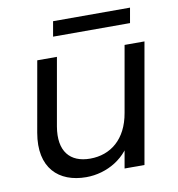

<svg xmlns="http://www.w3.org/2000/svg" viewBox="-81 -782 801 865"><g transform="rotate(-10 320.0 -350.0)"><path d="M608.7 -548.3H517.7L421 0H512ZM208.2 -548.3H118.2L61.4 -227C33.9 -69.8 118.7 8.5 245 8.5C340.1 8.5 434.7 -45.9 468.5 -140.1L464.5 -246.7C444.5 -129.1 370.2 -70.7 276.7 -70.7C184.9 -70.7 134.7 -127.8 153.7 -239.4ZM206.9 -640.9H558.9L571 -709.5H219Z"/></g></svg>

Font: Poppins Devanagari Thin
Style: Italic
Weight: 100
Italic angle: -10°
Designer: Ninad Kale (Devanagari), Jonny Pinhorn (Latin)
Foundry: Indian Type Foundry
Version: 4.005